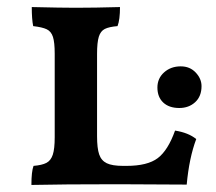

<svg xmlns="http://www.w3.org/2000/svg" viewBox="-20 -522 613 544"><path d="M476 -152Q514 -146 536 -128Q516 -75 509 1L314 0Q155 0 69 2Q69 -36 75 -52Q99 -54 111.5 -60.5Q124 -67 129.5 -83.5Q135 -100 135 -133V-370Q135 -402 130 -417.5Q125 -433 112.5 -439Q100 -445 74 -448Q70 -468 70 -502Q154 -500 194 -500Q248 -500 320 -502Q320 -466 313 -448Q289 -446 277 -440Q265 -434 260 -418Q255 -402 255 -369V-136Q255 -102 261 -84.5Q267 -67 282.5 -59.5Q298 -52 329 -52H338Q398 -52 427 -74Q456 -96 476 -152ZM426 -274Q426 -300 445 -317Q464 -334 492 -334Q518 -334 534.5 -316.5Q551 -299 551 -278Q551 -249 533 -232.5Q515 -216 488 -216Q459 -216 442.5 -231.5Q426 -247 426 -274Z"/></svg>

Font: Vollkorn SC SemiBold
Style: Regular
Weight: 600
Designer: Friedrich Althausen
Foundry: Friedrich Althausen
Version: Version 4.015